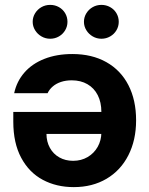

<svg xmlns="http://www.w3.org/2000/svg" viewBox="-20 -763 615 790"><path d="M540 -267.8Q540 -186.6 508.2 -124.1Q476.4 -61.7 418.3 -27.4Q360.2 6.9 283.5 6.9Q212.2 6.9 155.9 -23.2Q99.6 -53.3 67.2 -113.9Q34.7 -174.4 34.7 -262.2V-302.5H481.2V-211.9H171.2Q171.3 -180 185.3 -154.7Q199.3 -129.3 224.2 -115.3Q249 -101.3 280.9 -101.3Q314.2 -101.3 340.6 -116.8Q367 -132.3 382 -158.9Q396.9 -185.6 397.1 -217.3V-302.4Q397.1 -342.2 382.2 -371.4Q367.3 -400.7 339.7 -416.6Q312.2 -432.5 275.2 -432.5Q250.9 -432.5 231 -425.9Q211.1 -419.3 197.2 -407.3Q183.2 -395.4 175.8 -379.5H38.3Q48.8 -428.3 80.5 -464.6Q112.2 -501 162.7 -520.8Q213.3 -540.7 277.6 -540.7Q358.3 -540.7 417.5 -507.4Q476.8 -474.1 508.4 -412.6Q540 -351.1 540 -267.8ZM114.5 -673.3Q114.5 -692.3 124.4 -708.4Q134.3 -724.5 150.6 -733.7Q166.9 -742.9 186.5 -742.9Q206.1 -742.9 222.5 -733.7Q238.8 -724.5 248.2 -708.5Q257.6 -692.5 257.6 -673.3Q257.6 -654.5 248.2 -638.6Q238.8 -622.6 222.5 -613.1Q206.1 -603.6 186.5 -603.6Q167.1 -603.6 150.7 -613.1Q134.3 -622.6 124.4 -638.6Q114.5 -654.6 114.5 -673.3ZM325.4 -673.3Q325.4 -692.3 335.3 -708.4Q345.2 -724.5 361.5 -733.7Q377.8 -742.9 397.4 -742.9Q416.8 -742.9 433.3 -733.7Q449.8 -724.5 459.2 -708.4Q468.6 -692.3 468.6 -673.3Q468.6 -654.5 459.2 -638.6Q449.8 -622.6 433.3 -613.1Q416.8 -603.6 397.4 -603.6Q378 -603.6 361.6 -613.1Q345.2 -622.6 335.3 -638.6Q325.4 -654.6 325.4 -673.3Z"/></svg>

Font: Pretendard Variable
Style: Regular
Weight: 400
Designer: Base glyphs from Inter by Rasmus Andersson; Hangul glyphs from Noto Sans CJK(Source Han Sans) by Jang Soo-young and Kang
Foundry: Kil Hyung-jin
Version: Version 1.100;FEAKit 1.0